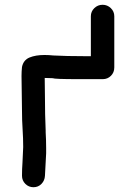

<svg xmlns="http://www.w3.org/2000/svg" viewBox="-20 -783 527 803"><path d="M410 -452H306Q208 -452 200 -456Q184 -457 167 -457L168 -374Q168 -305 171 -237V-230Q173 -197 173 -164V-142L168 -48Q167 -28 153.5 -14Q140 0 120 0Q100 0 86 -14Q72 -28 72 -48Q72 -76 74 -103Q76 -135 77 -168Q77 -205 74.5 -242.5Q72 -280 72 -319L70 -465Q70 -484 72 -503Q78 -532 103.5 -542.5Q129 -553 166 -553Q184 -553 203 -551Q256 -548 336 -548H360V-715Q360 -735 374.5 -749Q389 -763 409 -763Q429 -763 443.5 -749Q458 -735 458 -715V-530Q458 -522 458 -501Q458 -480 444 -466Q430 -452 410 -452Z"/></svg>

Font: Bad Comic
Style: Regular
Weight: 400
Designer: GGBotNet
Foundry: f0n7
Version: 0.9